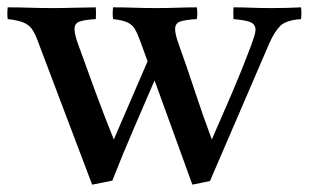

<svg xmlns="http://www.w3.org/2000/svg" viewBox="-34 -497 841 523"><path d="M538 -4 490 6 387 -278Q358 -210 329.5 -144.5Q301 -79 272 -5L217 6L69 -385Q61 -407 52.5 -418.5Q44 -430 29 -436Q14 -442 -13 -445Q-15 -459 -13 -477Q16 -477 47 -476Q78 -475 111 -475Q139 -475 172 -476Q205 -477 227 -477Q228 -461 227 -445Q195 -443 182 -438Q169 -433 169 -418Q169 -403 179 -376Q202 -312 225.5 -248Q249 -184 276 -117L368 -330L348 -385Q340 -407 333 -418.5Q326 -430 313 -436Q300 -442 274 -445Q272 -459 274 -477Q303 -477 332 -476Q361 -475 392 -475Q418 -475 449 -476Q480 -477 502 -477Q505 -461 502 -445Q469 -443 456 -438Q443 -433 443 -418Q443 -403 453 -376Q476 -312 497 -248Q518 -184 543 -117Q572 -183 599 -246Q626 -309 650 -373Q655 -387 658.5 -398Q662 -409 662 -416Q662 -430 649.5 -436Q637 -442 602 -445Q601 -461 602 -477Q626 -477 651 -476Q676 -475 705 -475Q731 -475 747 -475.5Q763 -476 786 -477Q788 -460 786 -445Q745 -442 729.5 -426.5Q714 -411 700 -380Z"/></svg>

Font: Tiro Gurmukhi
Style: Regular
Weight: 400
Designer: Gurmukhi: John Hudson & Fiona Ross. Latin: John Hudson.
Foundry: Tiro Typeworks Ltd.
Version: Version 1.52